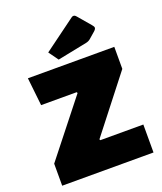

<svg xmlns="http://www.w3.org/2000/svg" viewBox="-156 -964 900 1065"><g transform="rotate(-20 294.5 -432.0)"><path d="M25 0ZM25 -130 281 -454 278 -460H68L50 -625H560V-495L307 -171L310 -165H564V0H25ZM205 -721 394 -860Q399 -864 405 -864Q410 -864 413.5 -862Q417 -860 423 -853L486 -779Q495 -769 495 -762Q495 -754 484 -744L446 -711Q435 -702 420 -699L246 -664Z"/></g></svg>

Font: Changa Black
Style: Regular
Weight: 900
Designer: Eduardo Rodriguez Tunni
Foundry: Eduardo Rodriguez Tunni
Version: Version 2.001; ttfautohint (v1.5.10-5e6f)